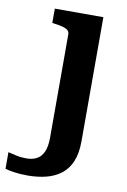

<svg xmlns="http://www.w3.org/2000/svg" viewBox="-157 -592 587 888"><g transform="rotate(10 136.5 -148.0)"><path d="M109 52V-433Q109 -445 100.5 -452Q92 -459 77 -463Q62 -467 40 -470L27 -472V-539H255V43Q255 100 239 138.5Q223 177 193 200Q163 223 123 233Q83 243 36 243Q0 243 -28.5 238.5Q-57 234 -69 230V152Q-53 156 -31 161Q-9 166 17 166Q45 166 65.5 155.5Q86 145 97.5 120Q109 95 109 52Z"/></g></svg>

Font: Roboto Serif SemiBold
Style: Regular
Weight: 600
Designer: Greg Gazdowicz
Foundry: Commercial Type
Version: Version 1.008